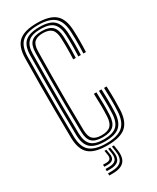

<svg xmlns="http://www.w3.org/2000/svg" viewBox="-241 -875 907 1106"><g transform="rotate(-30 212.5 -321.5)"><path d="M214.4 7.6Q130 7.6 92.8 -25.5Q55.6 -58.7 54.2 -135Q52.7 -232.3 52.2 -316.9Q51.7 -401.5 52.2 -485.4Q52.8 -569.4 54.1 -664.7Q55.3 -741.3 92.8 -773.9Q130.3 -806.4 213.8 -806.4Q296.8 -806.4 334.7 -773.7Q372.7 -741 375.7 -664.3Q376.6 -645.2 376.9 -627.4Q377.2 -609.6 377.2 -592.3Q377.1 -574.9 376.7 -557.1Q376.2 -539.3 375.3 -520.3H358.4Q359.5 -545.7 360 -568.9Q360.5 -592.2 360.2 -615.5Q359.9 -638.8 358.8 -663.8Q355.8 -733.6 321.8 -763.3Q287.8 -793 213.8 -793Q139.4 -793 105.7 -763.4Q72.1 -733.9 71.1 -664.3Q70.1 -581.1 69.5 -494.7Q68.9 -408.3 69.2 -318.6Q69.6 -228.9 71.1 -135.4Q72.3 -63.1 107.5 -34.5Q142.8 -5.9 214.4 -5.9Q290.9 -5.9 325.4 -36Q359.8 -66.1 362.8 -135.4Q364.6 -170.3 364.3 -206.8Q364 -243.2 362.2 -289.3H379.1Q381.3 -232.9 381.1 -198.4Q380.9 -163.9 379.7 -135Q376.7 -59.1 338.6 -25.7Q300.6 7.6 214.4 7.6ZM214.4 -19.3Q147.9 -19.3 118.5 -46.3Q89.1 -73.3 87.9 -135.4Q86.4 -234.7 85.9 -318.9Q85.4 -403.2 86 -486.1Q86.6 -569 87.9 -664.3Q88.7 -726.3 118.1 -752.9Q147.4 -779.5 213.8 -779.5Q283.2 -779.5 311.3 -751.2Q339.5 -722.9 342 -662.8Q342.8 -645.1 343.1 -628.5Q343.5 -611.9 343.4 -595.1Q343.4 -578.3 342.9 -559.9Q342.5 -541.6 341.6 -520.3H324.7Q326.2 -555.1 326.5 -580.3Q326.7 -605.6 326.3 -625.1Q326 -644.7 325.1 -662.5Q322.9 -715.2 298.7 -740.5Q274.4 -765.8 213.8 -765.8Q156.1 -765.8 130.9 -742.1Q105.6 -718.3 104.8 -663.8Q103.8 -580.5 103.1 -495.8Q102.3 -411.2 102.7 -322.1Q103 -233 104.8 -135.8Q106 -80.9 131.4 -56.9Q156.7 -33 214.4 -33Q272.4 -33 299.4 -56.6Q326.4 -80.3 329.1 -136.8Q330.2 -158.8 330.4 -182.5Q330.7 -206.1 330.1 -232.6Q329.6 -259.1 328.5 -289.3H345.4Q346.9 -253.1 347.2 -225.8Q347.5 -198.4 347.2 -176.9Q346.9 -155.4 346 -136.4Q343.3 -75.6 313.9 -47.5Q284.5 -19.3 214.4 -19.3ZM214.4 -46.5Q166 -46.5 144.4 -67.1Q122.8 -87.8 122 -135.8Q120.4 -227.1 119.8 -310.7Q119.2 -394.3 119.7 -480.2Q120.2 -566.1 121.7 -663.8Q122.6 -711.1 143.9 -731.8Q165.3 -752.4 213.8 -752.4Q262 -752.4 284 -731.3Q306 -710.2 308.2 -661.4Q309.3 -637.4 309.6 -614.5Q309.8 -591.6 309.4 -568.4Q308.9 -545.2 307.8 -520.3H290.9Q292.1 -546 292.5 -569.1Q292.9 -592.2 292.7 -614.8Q292.4 -637.4 291.3 -661.4Q289.5 -703.3 271.3 -721.1Q253.1 -738.9 213.8 -738.9Q176.8 -738.9 158.1 -722.3Q139.4 -705.7 138.6 -662.8Q137.2 -578.8 136.5 -495.9Q135.7 -413 136.3 -324.8Q136.8 -236.7 138.6 -136.8Q139.4 -94.2 157.9 -77Q176.4 -59.9 214.4 -59.9Q256.4 -59.9 275 -78.2Q293.5 -96.5 295.3 -137.8Q297.1 -172 296.8 -207.9Q296.5 -243.9 294.7 -289.3H311.6Q313.3 -243.9 313.6 -207.6Q313.9 -171.2 312.2 -137.8Q310 -89.1 287.5 -67.8Q264.9 -46.5 214.4 -46.5ZM232.7 25.8H245.9L251.1 60.4Q258.7 112.6 236 137.7Q213.3 162.8 157.8 162.8H136.2V148.3H157.8Q205.7 148.3 225.1 126.8Q244.5 105.4 237.9 60.4ZM183.3 25.8H195.7L200.9 56.3Q205.2 80.5 194.5 92.7Q183.8 104.9 157.8 104.9H136.2V90.9H157.8Q176.2 90.9 183.5 82.2Q190.8 73.6 188.1 56.3ZM207.6 25.8H220.8L226 58.3Q232 96.6 215.4 115.2Q198.8 133.8 157.8 133.8H136.2V119.4H157.8Q191.2 119.4 204.5 104.6Q217.8 89.8 212.8 58.3Z"/></g></svg>

Font: Big Shoulders Inline Text SC Thin
Style: Regular
Weight: 100
Designer: Patric King
Foundry: XO Type Co
Version: Version 2.002